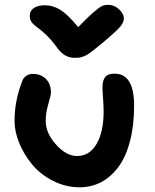

<svg xmlns="http://www.w3.org/2000/svg" viewBox="-20 -796 649 806"><path d="M434.1 -775.9Q459 -775.9 479.5 -757.1Q500 -738.3 500 -717.8Q500 -702.6 484.9 -684.3Q469.7 -666 414.1 -619.1Q406.7 -613.3 391.6 -600.8Q376.5 -588.4 371.8 -584.7Q367.2 -581.1 356.7 -573.5Q346.2 -565.9 341.3 -563.7Q336.4 -561.5 327.9 -558.1Q319.3 -554.7 311.5 -554Q303.7 -553.2 293.9 -553.2Q270 -553.2 251.2 -564.9Q232.4 -576.7 213.9 -604Q197.3 -626.5 179.2 -644.3Q161.1 -662.1 148.9 -671.4Q136.7 -680.7 126 -689.2Q115.2 -697.8 110.1 -707.3Q105 -716.8 105 -730Q105 -750.5 121.8 -762.2Q138.7 -773.9 168.9 -773.9Q202.6 -773.9 233.9 -754.4Q265.1 -734.9 308.1 -682.1Q349.6 -725.1 374 -745.8Q398.4 -766.6 409.4 -771.2Q420.4 -775.9 434.1 -775.9ZM314.9 -9.8Q255.4 -9.8 202.4 -36.9Q149.4 -64 115 -105.5Q80.6 -147 60.8 -195.3Q41 -243.7 41 -288.1Q41 -372.6 73.2 -455.1Q77.6 -468.8 89.6 -477.3Q101.6 -485.8 117.2 -485.8Q151.4 -485.8 172.6 -464.8Q193.8 -443.8 193.8 -408.2Q193.8 -396 182.9 -359.4Q171.9 -322.8 171.9 -288.1Q171.9 -237.3 215.1 -189.2Q258.3 -141.1 303.2 -141.1Q356 -141.1 385.5 -191.9Q415 -242.7 415 -328.1Q415 -352.5 412.6 -383.3Q410.2 -414.1 410.2 -429.2Q410.2 -458 421.4 -472.4Q432.6 -486.8 460.9 -486.8Q543 -486.8 543 -353Q543 -268.6 525.4 -202.4Q507.8 -136.2 476.6 -94.5Q445.3 -52.7 404.3 -31.2Q363.3 -9.8 314.9 -9.8Z"/></svg>

Font: Shantell Sans Irregular
Style: Regular
Weight: 600
Designer: Stephen Nixon, Anya Danilova, Shantell Martin
Foundry: Arrow Type
Version: Version 1.006;[9816181b4]